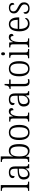

<svg xmlns="http://www.w3.org/2000/svg" viewBox="2140 -2940 810 5131"><g transform="rotate(-90 2545.5 -375.0)"><path d="M10 0H255V-32H240C183 -32 164 -39 164 -105V-760H10V-728H30C79 -728 101 -721 101 -656V-105C101 -39 82 -32 26 -32H10Z M450 10C532 10 569 -40 601 -92H606L616 0H723V-32H719C675 -32 663 -46 663 -111V-375C663 -493 613 -544 504 -544C407 -544 351 -503 351 -445C351 -408 370 -391 405 -391C405 -462 425 -506 502 -506C585 -506 601 -454 601 -372V-310L524 -307C381 -301 313 -254 313 -148C313 -40 372 10 450 10ZM465 -33C404 -33 377 -79 377 -145C377 -224 416 -269 534 -274L601 -277V-185C601 -103 545 -33 465 -33Z M1078 10C1191 10 1260 -75 1260 -268C1260 -462 1199 -545 1081 -545C1002 -545 956 -502 930 -434H927C930 -468 931 -533 931 -569V-760H783V-728H797C847 -728 869 -722 869 -655V-104C869 -39 848 -32 795 -32H783V0H917L927 -86H932C958 -27 1006 10 1078 10ZM1070 -35C966 -35 931 -117 931 -269C931 -422 970 -501 1069 -501C1160 -501 1196 -428 1196 -270C1196 -115 1155 -35 1070 -35Z M1570 10C1703 10 1773 -79 1773 -268C1773 -456 1700 -544 1573 -544C1437 -544 1368 -455 1368 -268C1368 -80 1444 10 1570 10ZM1571 -30C1473 -30 1432 -113 1432 -268C1432 -425 1470 -504 1572 -504C1671 -504 1709 -426 1709 -268C1709 -116 1673 -30 1571 -30Z M1863 0H2102V-32H2077C2027 -32 2005 -38 2005 -103V-275C2005 -373 2041 -498 2111 -498C2151 -498 2165 -474 2165 -421C2206 -421 2222 -444 2222 -475C2222 -517 2192 -545 2134 -545C2058 -545 2028 -489 2005 -431H2002L1991 -536H1861V-504H1868C1922 -504 1943 -497 1943 -433V-106C1943 -39 1921 -32 1871 -32H1863Z M2401 10C2483 10 2520 -40 2552 -92H2557L2567 0H2674V-32H2670C2626 -32 2614 -46 2614 -111V-375C2614 -493 2564 -544 2455 -544C2358 -544 2302 -503 2302 -445C2302 -408 2321 -391 2356 -391C2356 -462 2376 -506 2453 -506C2536 -506 2552 -454 2552 -372V-310L2475 -307C2332 -301 2264 -254 2264 -148C2264 -40 2323 10 2401 10ZM2416 -33C2355 -33 2328 -79 2328 -145C2328 -224 2367 -269 2485 -274L2552 -277V-185C2552 -103 2496 -33 2416 -33Z M2923 10C2949 10 2977 5 2995 -1V-37C2975 -33 2959 -30 2937 -30C2890 -30 2867 -60 2867 -139V-496H2986V-536H2867V-658H2833C2828 -603 2818 -573 2800 -553C2784 -535 2760 -526 2734 -525V-496H2805V-143C2805 -29 2840 10 2923 10Z M3273 10C3406 10 3476 -79 3476 -268C3476 -456 3403 -544 3276 -544C3140 -544 3071 -455 3071 -268C3071 -80 3147 10 3273 10ZM3274 -30C3176 -30 3135 -113 3135 -268C3135 -425 3173 -504 3275 -504C3374 -504 3412 -426 3412 -268C3412 -116 3376 -30 3274 -30Z M3673 -647C3696 -647 3713 -659 3713 -698C3713 -737 3696 -749 3673 -749C3650 -749 3633 -737 3633 -698C3633 -659 3650 -647 3673 -647ZM3554 0H3800V-32H3782C3728 -32 3708 -39 3708 -105V-536H3567V-504H3576C3626 -504 3646 -496 3646 -431V-103C3646 -39 3626 -32 3572 -32H3554Z M3846 0H4085V-32H4060C4010 -32 3988 -38 3988 -103V-275C3988 -373 4024 -498 4094 -498C4134 -498 4148 -474 4148 -421C4189 -421 4205 -444 4205 -475C4205 -517 4175 -545 4117 -545C4041 -545 4011 -489 3988 -431H3985L3974 -536H3844V-504H3851C3905 -504 3926 -497 3926 -433V-106C3926 -39 3904 -32 3854 -32H3846Z M4475 10C4578 10 4629 -49 4629 -86C4629 -100 4622 -109 4614 -113C4593 -71 4550 -34 4484 -34C4392 -34 4338 -108 4337 -267H4646V-299C4646 -456 4579 -544 4466 -544C4343 -544 4273 -451 4273 -263C4273 -89 4349 10 4475 10ZM4582 -307H4338C4344 -431 4383 -504 4466 -504C4546 -504 4581 -425 4582 -307Z M4886 10C4984 10 5048 -45 5048 -138C5048 -211 5016 -252 4921 -299C4842 -338 4806 -365 4806 -421C4806 -471 4834 -508 4897 -508C4956 -508 4987 -473 4987 -399C5017 -399 5033 -418 5033 -450C5033 -499 4990 -543 4904 -543C4812 -543 4752 -494 4752 -412C4752 -333 4791 -298 4891 -245C4973 -203 4993 -177 4993 -129C4993 -68 4957 -27 4888 -27C4810 -27 4783 -78 4783 -151C4763 -151 4741 -136 4741 -95C4741 -37 4788 10 4886 10Z"/></g></svg>

Font: Noto Serif Khmer SemiCondensed Light
Style: Regular
Weight: 300
Width: 4
Designer: Danh Hong and the Monotype Design Team
Foundry: Monotype Imaging Inc.
Version: Version 2.004